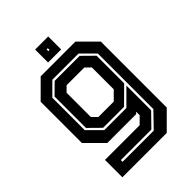

<svg xmlns="http://www.w3.org/2000/svg" viewBox="-248 -786 1100 1100"><g transform="rotate(-45 302.5 -235.5)"><path d="M80 200V59H361L401.5 18.5V-10L391.5 0H158L55 -103V-437L158 -540H439.5L542.5 -437V97L439.5 200ZM143.5 138H396L482 49V-401L404 -479H191.5L118.5 -406V-143.5L197.5 -64.5H377L468 -155.5V45L391 124H143.5ZM202.5 -78.5 132.5 -147.5V-402L196.5 -465H399L468 -397V-173.5L372 -78.5ZM227 -141.5H351.5L401.5 -191.5V-368.5L370.5 -399H227L196.5 -368.5V-172ZM244 -566V-671H350V-566ZM291 -611H301V-625H291Z"/></g></svg>

Font: Tourney Thin
Style: Regular
Weight: 100
Designer: Tyler Finck
Foundry: Etcetera Type Co
Version: Version 1.015